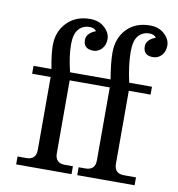

<svg xmlns="http://www.w3.org/2000/svg" viewBox="-86 -859 869 937"><g transform="rotate(10 349.0 -390.5)"><path d="M438 -488.3Q424.3 -569.3 424.3 -618.2Q424.3 -691.4 467.8 -736.3Q511.2 -781.2 582 -781.2Q626.5 -781.2 654.3 -755.4Q682.1 -729.5 682.1 -699.2Q682.1 -668.5 664.6 -649.9Q647 -631.3 622.1 -631.3Q574.2 -631.3 574.2 -676.3Q574.2 -709.5 620.1 -727.5Q609.4 -742.2 586.9 -742.2Q552.2 -742.2 531.7 -718Q511.2 -693.8 511.2 -639.6Q511.2 -573.7 530.3 -488.3H643.1V-449.2H535.2V-87.9Q535.2 -39.1 584 -39.1H643.1V0H358.9V-39.1H392.1Q440.9 -39.1 440.9 -87.9V-449.2H242.2V-87.9Q242.2 -39.1 291 -39.1H330.6V0H56.2V-39.1H99.1Q147.9 -39.1 147.9 -87.9V-449.2H56.2V-488.3H145Q131.3 -559.6 131.3 -603.5Q131.3 -671.9 174.8 -716.8Q218.3 -761.7 289.1 -761.7Q333.5 -761.7 361.3 -735.8Q389.2 -710 389.2 -679.7Q389.2 -648.9 371.6 -630.4Q354 -611.8 330.6 -611.8Q281.2 -611.8 281.2 -656.7Q281.2 -689.9 327.1 -708Q316.4 -722.7 293.9 -722.7Q259.3 -722.7 238.8 -698.5Q218.3 -674.3 218.3 -625Q218.3 -564 237.3 -488.3Z"/></g></svg>

Font: Munson
Style: Regular
Weight: 400
Designer: Paul James MIller
Foundry: High-Logic / Made with FontCreator
Version: Version 2.10;May 5, 2019;FontCreator 11.5.0.2430 64-bit